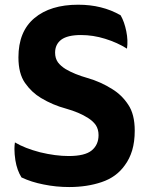

<svg xmlns="http://www.w3.org/2000/svg" viewBox="-20 -754 617 798"><path d="M42 -162.1Q40 -148.4 40 -134.8Q40 -113.3 43.9 -87.9Q50.8 -45.9 69.3 -16.6Q110.4 2.9 161.1 12.7Q212.9 23.4 267.6 23.4Q341.8 23.4 402.3 2.9Q463.9 -17.6 499 -67.4Q518.6 -93.8 529.3 -128.9Q540 -165 540 -210.9Q540 -279.3 512.7 -319.3Q486.3 -359.4 446.3 -383.8Q398.4 -414.1 343.8 -429.7Q289.1 -445.3 252.9 -466.8Q232.4 -479.5 220.7 -495.1Q209 -511.7 209 -535.2Q209 -569.3 234.4 -588.9Q260.7 -608.4 316.4 -608.4Q367.2 -608.4 417 -592.8Q467.8 -577.1 507.8 -551.8Q512.7 -585.9 504.9 -624Q497.1 -663.1 481.4 -690.4Q442.4 -712.9 398.4 -723.6Q355.5 -734.4 304.7 -734.4Q189.5 -734.4 123 -678.7Q56.6 -623 56.6 -515.6Q56.6 -448.2 84 -409.2Q111.3 -370.1 150.4 -346.7Q199.2 -317.4 253.9 -302.7Q309.6 -287.1 345.7 -263.7Q366.2 -251 377.9 -234.4Q389.6 -216.8 389.6 -192.4Q389.6 -152.3 361.3 -128.9Q333 -105.5 265.6 -105.5Q210.9 -105.5 146.5 -121.1Q83 -137.7 42 -162.1Z"/></svg>

Font: cl
Style: Bold
Weight: 400
Designer: Mitja Miklavcic
Version: Version 7.504; 2011; Build 1021